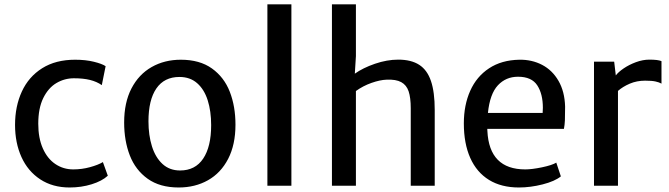

<svg xmlns="http://www.w3.org/2000/svg" viewBox="-20 -832 2998 860"><path d="M453.1 -535.6 436 -450.7Q413.6 -466.3 383.3 -473.9Q353 -481.4 311 -481.4Q269 -481.4 232.7 -460Q196.3 -438.5 173.8 -392.8Q151.4 -347.2 151.4 -277.8Q151.4 -213.4 171.9 -167.2Q192.4 -121.1 228 -97.2Q263.7 -73.2 308.1 -73.2Q346.7 -73.2 383.3 -83.3Q419.9 -93.3 440.9 -106L462.9 -44.9Q437 -21 390.6 -6.6Q344.2 7.8 292 7.8Q215.8 7.8 160.4 -28.6Q105 -64.9 76.2 -128.4Q47.4 -191.9 47.4 -272.5Q47.4 -356 77.9 -422.1Q108.4 -488.3 168.9 -526.4Q229.5 -564.5 316.4 -564.5Q363.8 -564.5 400.4 -555.4Q437 -546.4 453.1 -535.6Z M790 -564.5Q874.5 -564.5 929.2 -525.4Q983.9 -486.3 1009.3 -420.9Q1034.7 -355.5 1034.7 -273.4Q1034.7 -184.1 1002 -120.6Q969.2 -57.1 911.6 -24.7Q854 7.8 780.3 7.8Q696.3 7.8 641.6 -31.2Q586.9 -70.3 561.5 -135.7Q536.1 -201.2 536.1 -283.2Q536.1 -372.6 568.8 -435.8Q601.6 -499 659.2 -531.7Q716.8 -564.5 790 -564.5ZM783.7 -487.3Q715.8 -487.3 680.4 -435.8Q645 -384.3 645 -288.6Q645 -226.6 660.6 -176.5Q676.3 -126.5 708 -97.4Q739.7 -68.4 786.6 -68.4Q854.5 -68.4 890.1 -121.6Q925.8 -174.8 925.8 -271.5Q925.8 -334 910.4 -382.6Q895 -431.2 863.3 -459.2Q831.5 -487.3 783.7 -487.3Z M1285.2 -812.5V0H1177.7V-812.5Z M1927.2 -339.4V0H1819.8V-347.2Q1819.8 -394.5 1810.3 -422.9Q1800.8 -451.2 1777.1 -464.1Q1753.4 -477.1 1711.4 -475.1Q1682.1 -474.1 1644 -460.7Q1606 -447.3 1574.2 -424.3V0H1466.8V-812.5H1574.2V-580.6L1569.3 -502Q1605.5 -527.8 1659.4 -546.4Q1713.4 -564.9 1763.7 -564.9Q1821.8 -564.9 1857.7 -541.7Q1893.6 -518.6 1910.4 -469Q1927.2 -419.4 1927.2 -339.4Z M2505.9 -254.9H2162.6Q2163.1 -251.5 2163.1 -245.1Q2171.4 -73.2 2333 -73.2Q2362.3 -73.2 2407.2 -82.5Q2452.1 -91.8 2471.7 -103.5L2492.2 -42Q2465.3 -20 2410.6 -6.1Q2356 7.8 2304.2 7.8Q2225.6 7.8 2170.4 -26.1Q2115.2 -60.1 2086.4 -124.5Q2057.6 -189 2057.6 -279.3Q2057.6 -361.3 2086.2 -425.3Q2114.7 -489.3 2170.7 -526.1Q2226.6 -563 2306.2 -564.5Q2362.3 -565.4 2408.2 -541.5Q2454.1 -517.6 2481.7 -469.7Q2509.3 -421.9 2511.2 -354.5Q2511.2 -314.9 2510.3 -293.2Q2509.3 -271.5 2505.9 -254.9ZM2411.6 -349.1Q2411.6 -411.1 2386.5 -449.7Q2361.3 -488.3 2300.3 -488.3Q2246.1 -488.3 2210.2 -450Q2174.3 -411.6 2165.5 -326.2H2410.6Q2411.6 -341.8 2411.6 -349.1Z M2942.9 -558.1V-457.5Q2932.6 -463.4 2916.3 -467Q2899.9 -470.7 2869.6 -470.7Q2832.5 -470.7 2801 -457.3Q2769.5 -443.8 2748 -424.8V0H2640.6V-555.7H2731L2738.3 -494.1Q2749 -508.8 2773.2 -525.4Q2797.4 -542 2828.4 -553.5Q2859.4 -564.9 2888.7 -564.9Q2927.7 -564.9 2942.9 -558.1Z"/></svg>

Font: Merriweather Sans
Style: Regular
Weight: 400
Designer: Eben Sorkin
Foundry: Eben Sorkin
Version: Version 1.006; ttfautohint (v1.4.1) -l 6 -r 50 -G 0 -x 11 -H